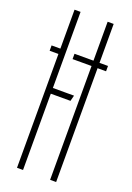

<svg xmlns="http://www.w3.org/2000/svg" viewBox="-153 -857 627 913"><g transform="rotate(20 161.0 -400.0)"><path d="M14 -603H72V-576H14ZM130 -603H299.5V-576H130ZM58.5 0V-800H89V0ZM76 -386V-415H196L188.5 -386ZM226 0V-800H256.5V0Z"/></g></svg>

Font: Big Shoulders Stencil Display ExtraLight
Style: Regular
Weight: 250
Designer: Patric King
Foundry: XO Type Co
Version: Version 2.001